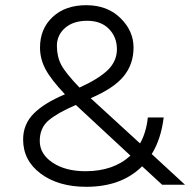

<svg xmlns="http://www.w3.org/2000/svg" viewBox="-20 -711 733 739"><path d="M309 -52Q417 -52 482 -112L272 -307Q202 -277 167.5 -248Q133 -219 133 -168.5Q133 -118 182.5 -85Q232 -52 309 -52ZM312 8Q205 8 137 -42.5Q69 -93 69 -174Q69 -233 110 -274Q151 -315 230 -348Q177 -404 155.5 -444Q134 -484 134 -528Q134 -600 182.5 -645.5Q231 -691 312 -691Q393 -691 443.5 -641.5Q494 -592 494 -528Q494 -464 456 -417.5Q418 -371 329 -333L519 -159Q543 -201 549 -259H610Q600 -176 564 -118L692 0H604L527 -71Q448 8 312 8ZM286 -374Q361 -408 395.5 -442Q430 -476 430 -522Q430 -568 399.5 -599.5Q369 -631 315.5 -631Q262 -631 230.5 -603.5Q199 -576 199 -534.5Q199 -493 216 -461Q233 -429 286 -374Z"/></svg>

Font: Hind Kochi Light
Style: Regular
Weight: 300
Designer: Dhruvi Tolia
Foundry: Indian Type Foundry
Version: Version 0.702;PS 1.0;hotconv 1.0.81;makeotf.lib2.5.63406